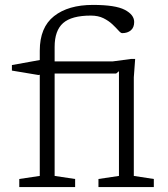

<svg xmlns="http://www.w3.org/2000/svg" viewBox="-20 -762 684 782"><path d="M202.5 -45.5 286 -33V0H58.5V-33L142 -45.5V-457.5L136.5 -456.5L28.5 -474.5V-497L142 -517.5V-555.5Q142 -650.5 200 -696.2Q258 -742 358.5 -742Q450 -742 488.2 -722Q526.5 -702 526.5 -672.5Q526.5 -650 513 -638.5Q499.5 -627 477.5 -627Q472 -627 462.5 -637.8Q453 -648.5 438 -662.8Q423 -677 401.5 -687.8Q380 -698.5 350 -698.5Q271.5 -698.5 237 -668Q202.5 -637.5 202.5 -571V-512H439.5L514 -522H530.5L525 -447V-45.5L606.5 -33V0H381V-33L464.5 -45.5V-472L453 -462.5H202.5Z"/></svg>

Font: Newsreader Caption Light
Style: Regular
Weight: 300
Designer: Hugues Gentile
Foundry: Production Type
Version: Version 1.001